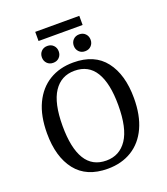

<svg xmlns="http://www.w3.org/2000/svg" viewBox="-146 -898 874 1007"><g transform="rotate(-20 291.5 -394.5)"><path d="M282 8Q164 8 104.5 -68Q45 -144 45 -275Q45 -373 77 -440.5Q109 -508 166.5 -543Q224 -578 301 -578Q419 -578 478 -501.5Q537 -425 537 -294Q537 -198 506 -130.5Q475 -63 417.5 -27.5Q360 8 282 8ZM292 -535Q217 -535 176 -473Q135 -411 135 -284Q135 -161 173.5 -98Q212 -35 290 -35Q364 -35 405.5 -97Q447 -159 447 -287Q447 -409 408.5 -472Q370 -535 292 -535ZM203 -612Q182 -612 169 -625.5Q156 -639 156 -659Q156 -679 169 -692.5Q182 -706 203 -706Q224 -706 237 -692.5Q250 -679 250 -659Q250 -639 237 -625.5Q224 -612 203 -612ZM381 -612Q360 -612 347 -625.5Q334 -639 334 -659Q334 -679 347 -692.5Q360 -706 381 -706Q402 -706 415 -692.5Q428 -679 428 -659Q428 -639 415 -625.5Q402 -612 381 -612ZM169 -797H415V-746H169Z"/></g></svg>

Font: Rasa
Style: Regular
Weight: 400
Designer: Anna Giedrys (Yrsa+Rasa design), David Brezina (Yrsa art-direction, Rasa art-direction, design)
Foundry: Rosetta Type Foundry
Version: Version 2.004